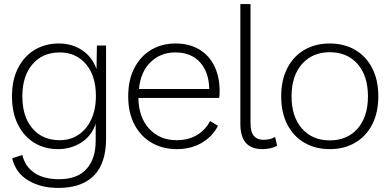

<svg xmlns="http://www.w3.org/2000/svg" viewBox="-20 -724 1919 945"><path d="M266 201Q181 201 119 164Q57 127 40 55L90 39Q103 95 149 126.5Q195 158 271 158Q361 158 406 107.5Q451 57 451 -31V-115Q431 -55 380 -22.5Q329 10 266 10Q200 10 149 -21Q98 -52 68.5 -110.5Q39 -169 39 -250Q39 -332 69.5 -390.5Q100 -449 152 -479.5Q204 -510 270 -510Q334 -510 384 -477Q434 -444 455 -384L457 -500H502V-41Q502 80 442 140.5Q382 201 266 201ZM274 -34Q326 -34 366 -60.5Q406 -87 429 -136Q452 -185 452 -252Q452 -352 402.5 -409Q353 -466 275 -466Q190 -466 140 -408Q90 -350 90 -250Q90 -150 139.5 -92Q189 -34 274 -34Z M851 10Q781 10 727 -21Q673 -52 642 -110.5Q611 -169 611 -250Q611 -331 641.5 -389.5Q672 -448 724.5 -479Q777 -510 844 -510Q912 -510 961 -480.5Q1010 -451 1035.5 -398Q1061 -345 1061 -275Q1061 -265 1060.5 -256.5Q1060 -248 1059 -242H661Q663 -145 715 -89.5Q767 -34 849 -34Q907 -34 949 -59Q991 -84 1014 -128L1053 -105Q1026 -52 973 -21Q920 10 851 10ZM664 -286H1010Q1008 -370 964 -418Q920 -466 843 -466Q771 -466 721.5 -418.5Q672 -371 664 -286Z M1213 -704V-120Q1213 -74 1229.5 -55Q1246 -36 1276 -36Q1295 -36 1308.5 -39.5Q1322 -43 1334 -50L1344 -6Q1312 10 1271 10Q1163 10 1163 -114V-704Z M1603 -510Q1673 -510 1727 -479Q1781 -448 1811.5 -389.5Q1842 -331 1842 -250Q1842 -169 1811.5 -110.5Q1781 -52 1727 -21Q1673 10 1603 10Q1533 10 1479 -21Q1425 -52 1394.5 -110.5Q1364 -169 1364 -250Q1364 -331 1394.5 -389.5Q1425 -448 1479 -479Q1533 -510 1603 -510ZM1603 -467Q1518 -467 1466.5 -409Q1415 -351 1415 -250Q1415 -149 1466.5 -91Q1518 -33 1603 -33Q1689 -33 1740 -91Q1791 -149 1791 -250Q1791 -351 1740 -409Q1689 -467 1603 -467Z"/></svg>

Font: Prodigy Sans Light
Style: Regular
Weight: 300
Designer: Wei Huang
Foundry: Wei Huang
Version: Version 1.003; ttfautohint (v1.8.3)